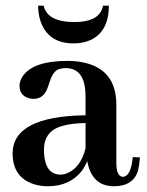

<svg xmlns="http://www.w3.org/2000/svg" viewBox="-20 -646 518 676"><path d="M379.9 9.8Q449.2 9.8 465.8 -44.9Q470.7 -64.5 472.7 -91.8L447.3 -92.8Q441.4 -24.4 412.1 -23.4Q389.6 -25.4 389.6 -72.3V-277.3Q389.6 -403.3 270.5 -426.8Q246.1 -431.6 218.8 -431.6Q95.7 -431.6 59.6 -377Q48.8 -361.3 48.8 -343.8Q48.8 -310.5 80.1 -300.8Q88.9 -297.9 97.7 -297.9Q132.8 -297.9 146.5 -334Q148.4 -338.9 152.3 -350.6Q164.1 -390.6 182.6 -400.4Q195.3 -406.2 210.9 -406.2Q269.5 -406.2 279.3 -336.9Q281.2 -321.3 281.2 -302.7V-240.2Q25.4 -236.3 24.4 -106.4Q24.4 -22.5 97.7 2Q121.1 9.8 148.4 9.8Q225.6 9.8 268.6 -44.9Q280.3 -61.5 287.1 -79.1Q302.7 8.8 379.9 9.8ZM193.4 -31.2Q138.7 -31.2 134.8 -109.4Q134.8 -114.3 134.8 -119.1Q134.8 -185.5 201.2 -203.1Q232.4 -211.9 281.2 -212.9V-124Q264.6 -57.6 218.8 -37.1Q205.1 -31.2 193.4 -31.2ZM242.2 -568.4Q323.2 -568.4 339.8 -615.2Q341.8 -621.1 342.8 -626H363.3Q363.3 -537.1 300.8 -505.9Q273.4 -493.2 239.3 -493.2Q148.4 -493.2 122.1 -573.2Q114.3 -597.7 114.3 -626H133.8Q146.5 -568.4 242.2 -568.4Z"/></svg>

Font: Abhaya Libre
Style: Bold
Weight: 700
Designer: Pushpananda Ekanayake, Sol Matas, Pathum Egodawatta
Foundry: Mooniak
Version: Version 1.050 ; ttfautohint (v1.6)